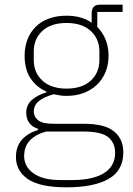

<svg xmlns="http://www.w3.org/2000/svg" viewBox="-20 -587 568 819"><path d="M506 63Q506 140 443.5 176Q381 212 264 212Q150 212 99 177Q48 142 48 83Q48 38 73 9.5Q98 -19 143 -33V-37Q92 -54 92 -106Q92 -141 117.5 -162Q143 -183 178 -193V-196Q134 -216 109.5 -254Q85 -292 85 -349Q85 -388 97.5 -419.5Q110 -451 133 -473.5Q156 -496 189 -508Q222 -520 263 -520Q329 -520 371 -490V-530Q371 -567 406 -567H503V-536H395V-472Q418 -449 430.5 -418Q443 -387 443 -349Q443 -311 430 -279.5Q417 -248 393.5 -225.5Q370 -203 337 -190.5Q304 -178 264 -178Q249 -178 236 -180Q223 -182 209 -185Q168 -174 146 -156Q124 -138 124 -111Q124 -90 142 -74.5Q160 -59 209 -59H338Q427 -59 466.5 -26.5Q506 6 506 63ZM471 65Q471 22 441.5 -2Q412 -26 336 -26H177Q135 -15 109 10.5Q83 36 83 79Q83 124 123 152.5Q163 181 236 181H291Q331 181 364 174Q397 167 421 153Q445 139 458 117Q471 95 471 65ZM264 -209Q330 -209 367 -243Q404 -277 404 -331V-367Q404 -421 367 -455Q330 -489 264 -489Q197 -489 160.5 -455Q124 -421 124 -367V-331Q124 -277 161 -243Q198 -209 264 -209Z"/></svg>

Font: IBM Plex Sans Arabic ExtraLight
Style: Regular
Weight: 200
Designer: Mike Abbink, Paul van der Laan, Pieter van Rosmalen, Wael Morcos, Khajak Apelian
Foundry: Bold Monday
Version: Version 1.1